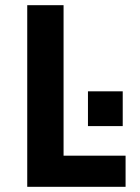

<svg xmlns="http://www.w3.org/2000/svg" viewBox="-20 -720 540 740"><path d="M85 0V-700H225V-120H464V0ZM319 -234V-368H453V-234Z"/></svg>

Font: Quantico
Style: Bold
Weight: 700
Designer: Matt Desmond
Foundry: MADtype
Version: Version 2.002